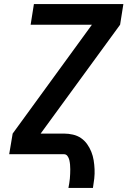

<svg xmlns="http://www.w3.org/2000/svg" viewBox="-20 -755 640 940"><path d="M315 165Q317 154 319 142.5Q321 131 322 119.5Q323 108 323.5 96.5Q324 85 324 73.5Q324 62 323 51Q322 40 319.5 29Q317 18 310.5 9Q304 0 293 0H25L42 -101L430 -634H130L146 -735H584L568 -634L179 -101H293Q315 -101 337 -96Q359 -91 376.5 -79Q394 -67 406.5 -49.5Q419 -32 427 -12Q435 8 438.5 29.5Q442 51 443 73.5Q444 96 441.5 119Q439 142 435 165Z"/></svg>

Font: Zed Sans Extended
Style: Bold Italic
Weight: 700
Width: 7
Italic angle: -9°
Designer: Belleve Invis
Foundry: Belleve Invis
Version: Version 1.0.0; ttfautohint (v1.8.4)